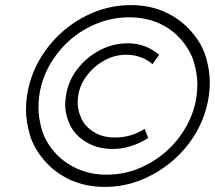

<svg xmlns="http://www.w3.org/2000/svg" viewBox="-20 -727 844 754"><path d="M392 7Q317 7 256.5 -20.5Q196 -48 154 -97Q112 -146 97 -198.5Q82 -251 82 -296Q82 -322 86 -350Q97 -425 133.5 -489.5Q170 -554 226 -603Q282 -652 350.5 -679.5Q419 -707 494 -707Q568 -707 628.5 -679.5Q689 -652 731.5 -603Q774 -554 789 -501.5Q804 -449 804 -404Q804 -378 800 -350Q789 -275 752.5 -210.5Q716 -146 659.5 -97Q603 -48 534.5 -20.5Q466 7 392 7ZM399 -41Q464 -41 523.5 -65Q583 -89 631 -131Q679 -173 711 -229.5Q743 -286 752 -350Q755 -374 755 -396Q755 -436 742 -481.5Q729 -527 693 -569.5Q657 -612 604.5 -635.5Q552 -659 487 -659Q423 -659 363 -635.5Q303 -612 255 -570Q207 -528 175 -471.5Q143 -415 134 -350Q131 -327 131 -304Q131 -265 144 -219Q157 -173 193 -131Q229 -89 282 -65Q335 -41 399 -41ZM423 -142Q363 -142 318.5 -169Q274 -196 255 -236Q236 -276 236 -316Q236 -333 239 -350Q247 -407 282.5 -454Q318 -501 370.5 -529Q423 -557 483 -557Q517 -557 548 -545.5Q579 -534 605 -512L579 -475Q569 -484 554 -492.5Q539 -501 519 -506.5Q499 -512 476 -512Q430 -512 389.5 -489.5Q349 -467 321 -430Q293 -393 287 -350Q285 -337 285 -324Q285 -293 299.5 -261.5Q314 -230 348.5 -208.5Q383 -187 430 -187Q463 -187 491 -195Q519 -203 548 -221L562 -185Q529 -164 493.5 -153Q458 -142 423 -142Z"/></svg>

Font: Lexend ExtLt
Style: Italic
Weight: 250
Italic angle: -8.13011°
Designer: Bonnie Shaver-Troup, Thomas Jockin
Foundry: Lexend
Version: Version 1.007